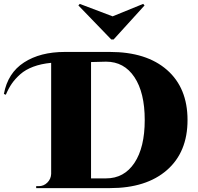

<svg xmlns="http://www.w3.org/2000/svg" viewBox="-119 -967 1017 987"><path d="M465 -764 624 -939 617 -947 460 -883 291 -947 284 -939 453 -764ZM-89 -480 -99 -484Q-79 -592 4.5 -646Q88 -700 214 -700H446Q634 -700 739.5 -607.5Q845 -515 845 -350Q845 -185 739 -92.5Q633 0 446 0H67V-10H80Q106 -10 124.5 -28.5Q143 -47 144 -73V-644Q92 -639 52 -624Q12 -609 -14.5 -585.5Q-41 -562 -58 -537.5Q-75 -513 -89 -480ZM349 -648V-50H426Q519 -50 572 -129.5Q625 -209 625 -350Q625 -491 572 -570.5Q519 -650 426 -650Z"/></svg>

Font: Cinzel Decorative Black
Style: Regular
Weight: 900
Designer: Natanael Gama
Version: Version 1.001;PS 001.001;hotconv 1.0.56;makeotf.lib2.0.21325